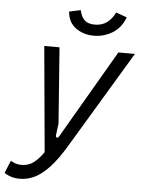

<svg xmlns="http://www.w3.org/2000/svg" viewBox="-119 -957 754 1017"><g transform="rotate(5 258.5 -449.0)"><path d="M25 12Q-2 12 -23 5Q-44 -2 -58 -12L-30 -79Q-16 -70 -2.5 -66Q11 -62 28 -62Q66 -62 94 -84.5Q122 -107 144 -140L93 -700H174L204 -298L196 -234Q195 -224 201.5 -222.5Q208 -221 212 -228L487 -700H575L269 -190Q221 -109 179.5 -65.5Q138 -22 100.5 -5Q63 12 25 12ZM350 -777Q295 -777 254 -806Q213 -835 208 -893L269 -906Q276 -872 294.5 -854Q313 -836 349 -836Q388 -836 414.5 -856Q441 -876 457 -910L515 -889Q493 -831 447 -804Q401 -777 350 -777Z"/></g></svg>

Font: Finlandica
Style: Italic
Weight: 400
Italic angle: -8°
Designer: Niklas Ekholm, Juho Hiilivirta, Jaakko Suomalainen
Foundry: Helsinki Type Studio
Version: Version 1.064